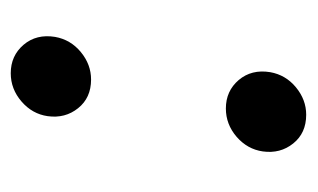

<svg xmlns="http://www.w3.org/2000/svg" viewBox="-132 -428 568 343"><g transform="rotate(90 151.5 -257.0)"><path d="M111.3 7.3Q80.1 7.3 60.5 -15.6Q41 -38.6 46.4 -71.8Q51.3 -99.6 73.5 -117.9Q95.7 -136.2 122.6 -136.2Q155.3 -136.2 173.8 -113Q192.4 -89.8 188 -58.6Q184.1 -31.2 161.9 -12Q139.6 7.3 111.3 7.3ZM174.3 -377Q143.1 -377 123.5 -399.9Q104 -422.9 109.4 -456.1Q114.3 -483.9 136.5 -502.2Q158.7 -520.5 185.5 -520.5Q218.3 -520.5 236.8 -497.3Q255.4 -474.1 251 -442.9Q247.1 -415.5 224.9 -396.2Q202.6 -377 174.3 -377Z"/></g></svg>

Font: Inter Medium
Style: Italic
Weight: 500
Italic angle: -9.3988°
Designer: Rasmus Andersson
Foundry: rsms
Version: Version 4.001;git-66647c0bb